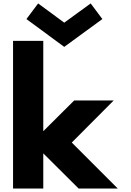

<svg xmlns="http://www.w3.org/2000/svg" viewBox="-20 -1098 761 1118"><path d="M642 -513 398 -268 666 0H438L232 -205V0H56V-860H232V-334L412 -513ZM576 -987 354 -825 134 -987 202 -1078 354 -966 508 -1078Z"/></svg>

Font: Hussar
Style: BoldWeb
Weight: 700
Foundry: Cannot Into Space Fonts
Version: Version 2.00